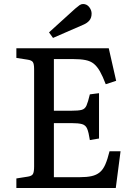

<svg xmlns="http://www.w3.org/2000/svg" viewBox="-20 -942 677 962"><path d="M62 0V-47.9L120.1 -57.1Q139.2 -60.1 145 -70.1Q150.9 -80.1 150.9 -107.9V-596.2Q150.9 -622.1 144.5 -631.1Q138.2 -640.1 118.2 -643.1L62 -651.9V-700.2H524.9L562 -537.1L509.8 -520Q494.6 -560.1 480.7 -584.5Q466.8 -608.9 450 -622.6Q433.1 -636.2 408 -641.1Q382.8 -646 347.2 -646H250V-387.2H336.9Q373 -387.2 389.4 -391.6Q405.8 -396 413.3 -413.1Q420.9 -430.2 430.2 -469.2L476.1 -475.1V-248L430.2 -240.2Q424.3 -279.3 416.7 -297.1Q409.2 -314.9 391.1 -320.1Q373 -325.2 336.9 -325.2H250V-54.2H378.9Q415 -54.2 439 -59.6Q462.9 -64.9 479.5 -78.4Q496.1 -91.8 507.6 -117.9Q519 -144 528.8 -184.1H584L560.1 0ZM245.6 -752 225.6 -779.8 356.9 -898.9Q370.1 -910.2 378.4 -916Q386.7 -921.9 396 -921.9Q415 -921.9 427 -906.5Q439 -891.1 439 -874Q439 -853 428 -839.6Q417 -826.2 397 -817.9Z"/></svg>

Font: Literata
Style: Regular
Weight: 400
Designer: Latin by Veronika Burian and Jose Scaglione. Greek by Irene Vlachou. Cyrillic by Vera Evstafieva.
Foundry: TypeTogether
Version: Version 3.002